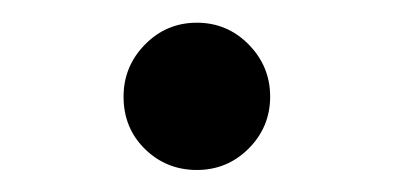

<svg xmlns="http://www.w3.org/2000/svg" viewBox="-20 -151 349 170"><path d="M89.4 -65.4Q89.4 -37.6 108.4 -19Q127.4 -0.5 154.3 -0.5Q181.2 -0.5 200.2 -19.5Q219.2 -38.6 219.2 -65.4Q219.2 -92.3 200.2 -111.6Q181.2 -130.9 154.3 -130.9Q127.4 -130.9 108.4 -111.6Q89.4 -92.3 89.4 -65.4Z"/></svg>

Font: Vazir Variable Regular
Style: Regular
Weight: 400
Designer: Saber Rastikerdar
Foundry: Saber Rastikerdar
Version: Version 30.1.0